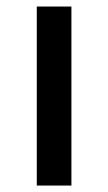

<svg xmlns="http://www.w3.org/2000/svg" viewBox="-20 -576 336 596"><path d="M94.2 0H201.7V-555.7H94.2Z"/></svg>

Font: Merriweather Sans
Style: Regular
Weight: 400
Designer: Eben Sorkin ( eben@eyebytes.com )
Foundry: Eben Sorkin
Version: Version 1.003